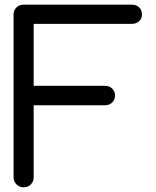

<svg xmlns="http://www.w3.org/2000/svg" viewBox="-20 -801 665 821"><path d="M81 0Q63 0 50.5 -12.5Q38 -25 38 -43V-738Q38 -757 50 -769Q62 -781 81 -781H544Q563 -781 575 -769.5Q587 -758 587 -739Q587 -722 575 -710.5Q563 -699 544 -699H124V-434H429Q448 -434 460 -422Q472 -410 472 -393Q472 -375 460 -363Q448 -351 429 -351H124V-43Q124 -25 112 -12.5Q100 0 81 0Z"/></svg>

Font: Comfortaa Medium
Style: Regular
Weight: 500
Designer: Johan Aakerlund
Foundry: Johan Aakerlund
Version: Version 3.104; ttfautohint (v1.8.1.43-b0c9)